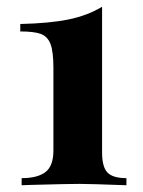

<svg xmlns="http://www.w3.org/2000/svg" viewBox="-20 -548 423 568"><path d="M282 -97Q282 -54 298 -37.5Q314 -21 354 -21V0Q246 -4 216 -4Q183 -4 72 -1L44 0V-21Q91 -21 114.5 -39Q138 -57 138 -103V-347Q138 -395 129.5 -417.5Q121 -440 101 -447.5Q81 -455 40 -455V-477Q127 -479 183 -490.5Q239 -502 282 -528Z"/></svg>

Font: Playfair Display SC
Style: Bold
Weight: 700
Designer: Claus Eggers Sørensen
Foundry: Claus Eggers Sørensen
Version: Version 1.200; ttfautohint (v1.6)